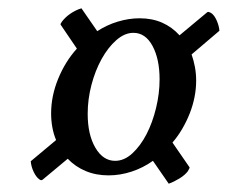

<svg xmlns="http://www.w3.org/2000/svg" viewBox="-20 -543 581 462"><path d="M301 -464Q330 -464 347 -432.5Q364 -401 364 -352Q364 -318 355.5 -283Q347 -248 332.5 -220Q318 -192 298.5 -174Q279 -156 257 -156Q228 -156 209.5 -187.5Q191 -219 191 -269Q191 -304 200 -338.5Q209 -373 224.5 -401Q240 -429 260 -446.5Q280 -464 301 -464ZM316 -499Q290 -499 263.5 -491Q237 -483 214 -468L176 -523Q169 -521 162 -517.5Q155 -514 148.5 -509.5Q142 -505 137 -500Q132 -495 129 -491Q127 -488 126 -486Q125 -484 127 -482L165 -426Q137 -395 120 -353.5Q103 -312 103 -270Q103 -253 106 -236.5Q109 -220 115 -206L54 -155Q55 -142 61 -129.5Q67 -117 74 -112Q76 -110 78.5 -109.5Q81 -109 83 -111L143 -161Q161 -142 186 -131.5Q211 -121 241 -121Q269 -121 296.5 -130Q324 -139 348 -156L386 -101Q392 -103 399 -106.5Q406 -110 412.5 -114Q419 -118 424 -122.5Q429 -127 432 -131Q434 -135 435.5 -137.5Q437 -140 435 -142L395 -200Q408 -215 418.5 -233Q429 -251 436.5 -270Q444 -289 448 -309Q452 -329 452 -349Q452 -366 449 -382Q446 -398 441 -412L508 -469Q507 -481 501.5 -493.5Q496 -506 489 -511Q486 -513 483 -514Q480 -515 478 -513L412 -458Q394 -478 370 -488.5Q346 -499 316 -499Z"/></svg>

Font: Vermiglione
Style: Italic
Weight: 400
Italic angle: -11°
Version: Version 1.105